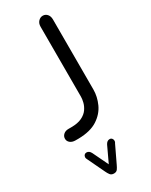

<svg xmlns="http://www.w3.org/2000/svg" viewBox="-299 -433 685 869"><g transform="rotate(-30 44.0 2.0)"><path d="M-41 175H-57Q-74 175 -84.5 166.5Q-95 158 -95 145Q-95 132 -85 123Q-75 114 -59 114H-45Q-10 114 11.5 103.5Q33 93 44 77Q55 61 59 44.5Q63 28 63 16V-350Q63 -367 73 -377.5Q83 -388 96 -388Q110 -388 119 -377.5Q128 -367 128 -350V16Q128 53 111.5 89.5Q95 126 58 150Q21 174 -41 175ZM19 344 57 263Q65 247 79 247Q86 247 90.5 252Q95 257 95 265Q95 271 91 276L49 364Q44 375 38 383.5Q32 392 19 392Q6 392 -0.5 383.5Q-7 375 -12 364L-54 276Q-58 268 -58 265Q-58 257 -53.5 252Q-49 247 -42 247Q-28 247 -20 263Z"/></g></svg>

Font: Beiruti
Style: Regular
Weight: 400
Designer: Arlette Boutros
Foundry: Boutros
Version: Version 1.41